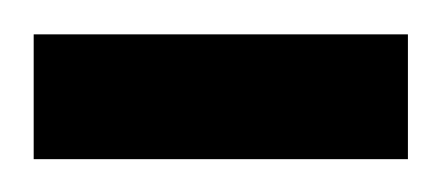

<svg xmlns="http://www.w3.org/2000/svg" viewBox="-20 -576 262 114"><path d="M0 -555.6H222.2V-481.5H0Z"/></svg>

Font: Jersey 15
Style: Regular
Weight: 400
Designer: Sarah Cadigan-Fried
Version: Version 1.001; ttfautohint (v1.8.4.7-5d5b)